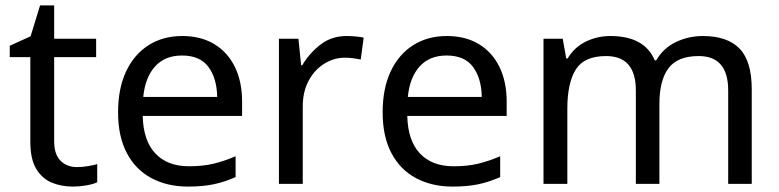

<svg xmlns="http://www.w3.org/2000/svg" viewBox="-20 -679 2877 709"><path d="M264 -62Q284 -62 305 -65.5Q326 -69 339 -73V-6Q325 1 299 5.5Q273 10 249 10Q207 10 171.5 -4.5Q136 -19 114 -55Q92 -91 92 -156V-468H16V-510L93 -545L128 -659H180V-536H335V-468H180V-158Q180 -109 203.5 -85.5Q227 -62 264 -62Z M653 -546Q722 -546 771.5 -516Q821 -486 847.5 -431.5Q874 -377 874 -304V-251H507Q509 -160 553.5 -112.5Q598 -65 678 -65Q729 -65 768.5 -74.5Q808 -84 850 -102V-25Q809 -7 769 1.5Q729 10 674 10Q598 10 539.5 -21Q481 -52 448.5 -113.5Q416 -175 416 -264Q416 -352 445.5 -415Q475 -478 528.5 -512Q582 -546 653 -546ZM652 -474Q589 -474 552.5 -433.5Q516 -393 509 -321H782Q781 -389 750 -431.5Q719 -474 652 -474Z M1260 -546Q1275 -546 1292.5 -544.5Q1310 -543 1323 -540L1312 -459Q1299 -462 1283.5 -464Q1268 -466 1254 -466Q1213 -466 1177 -443.5Q1141 -421 1119.5 -380.5Q1098 -340 1098 -286V0H1010V-536H1082L1092 -438H1096Q1122 -482 1163 -514Q1204 -546 1260 -546Z M1630 -546Q1699 -546 1748.5 -516Q1798 -486 1824.5 -431.5Q1851 -377 1851 -304V-251H1484Q1486 -160 1530.5 -112.5Q1575 -65 1655 -65Q1706 -65 1745.5 -74.5Q1785 -84 1827 -102V-25Q1786 -7 1746 1.5Q1706 10 1651 10Q1575 10 1516.5 -21Q1458 -52 1425.5 -113.5Q1393 -175 1393 -264Q1393 -352 1422.5 -415Q1452 -478 1505.5 -512Q1559 -546 1630 -546ZM1629 -474Q1566 -474 1529.5 -433.5Q1493 -393 1486 -321H1759Q1758 -389 1727 -431.5Q1696 -474 1629 -474Z M2575 -546Q2666 -546 2711 -499.5Q2756 -453 2756 -349V0H2669V-345Q2669 -472 2560 -472Q2482 -472 2448.5 -427Q2415 -382 2415 -296V0H2328V-345Q2328 -472 2218 -472Q2137 -472 2106 -422Q2075 -372 2075 -278V0H1987V-536H2058L2071 -463H2076Q2101 -505 2143.5 -525.5Q2186 -546 2234 -546Q2360 -546 2398 -456H2403Q2430 -502 2476.5 -524Q2523 -546 2575 -546Z"/></svg>

Font: Noto Sans Old South Arabian
Style: Regular
Weight: 400
Designer: Monotype Design Team
Foundry: Monotype Imaging Inc.
Version: Version 2.001; ttfautohint (v1.8.4.7-5d5b)